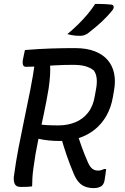

<svg xmlns="http://www.w3.org/2000/svg" viewBox="-20 -957 640 986"><path d="M371 -286Q385 -243 399.5 -203Q414 -163 432 -122Q442 -100 454 -90.5Q466 -81 484 -81Q493 -81 500.5 -83.5Q508 -86 515 -89H525Q523 -74 521.5 -60.5Q520 -47 517 -31Q515 -20 510.5 -12Q506 -4 499 0Q492 4 483 6.5Q474 9 462 9Q437 9 417.5 1.5Q398 -6 384 -22Q370 -38 359 -64Q339 -111 322.5 -159Q306 -207 292 -257ZM108 -700Q179 -706 242 -708Q305 -710 365 -710Q425 -710 467 -693.5Q509 -677 533.5 -648Q558 -619 566 -580Q574 -541 566 -495L560 -460Q551 -406 527 -363.5Q503 -321 467 -292Q431 -263 385 -248Q339 -233 287 -233Q256 -233 228 -236Q200 -239 175 -245L153 -238L169 -320Q195 -316 221 -314.5Q247 -313 280 -313Q327 -313 366.5 -329Q406 -345 432.5 -379Q459 -413 467 -465L473 -498Q479 -530 476.5 -554Q474 -578 462 -595Q443 -610 418 -617Q393 -624 355 -624Q307 -624 262.5 -621.5Q218 -619 180 -616.5Q142 -614 113 -614Q102 -614 98.5 -623Q95 -632 97 -647Q100 -662 102.5 -674.5Q105 -687 108 -700ZM145 0Q131 2 116.5 2.5Q102 3 86 3Q64 3 56.5 -11Q49 -25 51 -49Q61 -124 75 -197Q89 -270 104.5 -343.5Q120 -417 135 -492.5Q150 -568 161 -647L252 -652L237 -627Q239 -600 237 -569.5Q235 -539 230 -504Q219 -437 204.5 -369.5Q190 -302 175.5 -234Q161 -166 152 -96Q148 -69 146.5 -45Q145 -21 145 0ZM469 -937Q488 -937 501.5 -936.5Q515 -936 527 -935.5Q539 -935 554 -933Q562 -931 563.5 -923.5Q565 -916 560 -908Q545 -889 531 -874Q517 -859 502 -845Q487 -831 469.5 -816.5Q452 -802 429 -784Q420 -779 411.5 -776Q403 -773 391 -773Q378 -773 367 -774Q356 -775 346 -777Q336 -779 326 -782Q356 -807 381 -831.5Q406 -856 428 -882Q450 -908 469 -937Z"/></svg>

Font: Rec Mono Semicasual
Style: Italic
Weight: 400
Italic angle: -10°
Version: Version 1.085; ttfautohint (v1.8.4.7-5d5b)